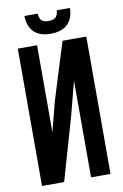

<svg xmlns="http://www.w3.org/2000/svg" viewBox="-94 -910 617 964"><g transform="rotate(-10 214.5 -428.0)"><path d="M152.8 0 245.1 -320.8 290 -493.2V0H389.2V-700.2H268.1L178.2 -411.1L138.2 -256.8V-700.2H40V0ZM266.1 -856H333Q333 -803.7 303.2 -774.4Q273.4 -745.1 215.8 -745.1Q159.7 -745.1 131.1 -774.2Q102.5 -803.2 101.1 -856H168.9Q170.9 -829.6 181.9 -819.8Q192.9 -810.1 215.8 -810.1Q239.7 -810.1 252 -819.8Q264.2 -829.6 266.1 -856Z"/></g></svg>

Font: VL Bebas Neue Bold
Style: Regular
Weight: 700
Designer: Ryoichi Tsunekawa
Foundry: Ryoichi Tsunekawa
Version: Version 1.300